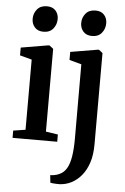

<svg xmlns="http://www.w3.org/2000/svg" viewBox="-65 -819 722 1107"><g transform="rotate(5 296.0 -265.0)"><path d="M29.5 0V-42L100 -53V-459L31 -477.5V-522.5L187.5 -549H196L218 -531.5V-52.5L288 -42V0ZM152.5 -625Q120.5 -625 102.8 -645Q85 -665 85 -694Q85 -726 104.8 -749.5Q124.5 -773 161 -773H162Q194 -773 211.5 -753.5Q229 -734 229 -705Q229 -673 209.5 -649Q190 -625 153.5 -625ZM323 242.5Q314 242.5 302.8 242.2Q291.5 242 282 240.8Q272.5 239.5 269 238.5L264.5 195Q272 195.5 287.5 193Q303 190.5 318.5 183Q344 171.5 359.2 144.8Q374.5 118 381.2 75Q388 32 388 -27.5L387.5 -457L317.5 -476V-522.5L474 -549H482.5L503.5 -532V-3.5Q503.5 56.5 488.8 101.8Q474 147 448.2 177.8Q422.5 208.5 390.2 224.8Q358 241 323 242.5ZM433.5 -625Q401.5 -625 383.8 -645Q366 -665 366 -694Q366 -726 385.8 -749.5Q405.5 -773 442 -773H443Q475 -773 492.5 -753.5Q510 -734 510 -705Q510 -673 490.5 -649Q471 -625 434.5 -625Z"/></g></svg>

Font: Merriweather 60pt SemiBold
Style: Regular
Weight: 600
Version: Version 2.100